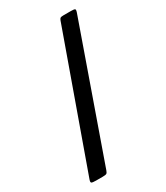

<svg xmlns="http://www.w3.org/2000/svg" viewBox="-225 -875 970 1120"><g transform="rotate(-30 260.0 -315.0)"><path d="M396.5 -780H445.5Q468 -780 472.8 -776.2Q477.5 -772.5 472 -756L160 129Q155.5 142.5 149.2 146.2Q143 150 124 150H79.5Q55 150 48.8 146.2Q42.5 142.5 49 124.5L366 -762.5Q370 -773.5 375.2 -776.8Q380.5 -780 396.5 -780Z"/></g></svg>

Font: Besley* Narrow Heavy
Style: Regular
Weight: 800
Width: 4
Designer: Owen Earl
Foundry: indestructible type*
Version: Version 3.000; ttfautohint (v1.8.3)